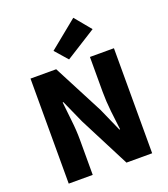

<svg xmlns="http://www.w3.org/2000/svg" viewBox="-178 -1152 1120 1278"><g transform="rotate(-20 382.0 -513.5)"><path d="M86 -744H268L453 -388L526 -223H531Q523 -283 515 -357Q507 -431 507 -498V-744H677V0H495L311 -359L238 -522H233Q239 -459 247.5 -387Q256 -315 256 -247V0H86ZM492 -1027 587 -912 371 -776 293 -865Z"/></g></svg>

Font: Kinto Sans Black
Style: Regular
Weight: 900
Designer: Authors: Ryoko NISHIZUKA  (kana & ideographs); Paul D. Hunt (Latin, Greek & Cyrillic); Wenlong ZHANG  (bopomofo); Sandol
Foundry: Adobe Systems Incorporated, ookami Inc.
Version: Version 0.001